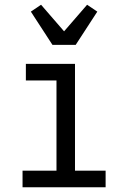

<svg xmlns="http://www.w3.org/2000/svg" viewBox="-20 -789 540 809"><path d="M75 0V-70H218V-450H89V-520H296V-70H425V0ZM201 -600 110 -740 153 -769 250 -657 347 -769 390 -740 299 -600Z"/></svg>

Font: Iosevka Term SS14
Style: Regular
Weight: 400
Monospace: yes
Designer: Belleve Invis
Foundry: Belleve Invis
Version: Version 24.1.1; ttfautohint (v1.8.4)